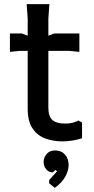

<svg xmlns="http://www.w3.org/2000/svg" viewBox="-20 -672 456 929"><path d="M114 -146V-582L109 -652H219L214 -582V-152Q214 -108 234 -91Q254 -74 295 -74Q316 -74 331 -78Q346 -82 360 -89L377 -79V-3Q355 4 330.5 8Q306 12 282 12Q237 12 199 -2Q161 -16 137.5 -50.5Q114 -85 114 -146ZM28 -421V-510H86L164 -480L242 -510H364V-421L314 -426H78ZM245 237 218 215V199L256 157L249 150L235 162Q216 162 203.5 147Q191 132 191 112Q191 92 205 74Q219 56 247 56Q277 56 294.5 76Q312 96 312 126Q312 153 296 182.5Q280 212 245 237Z"/></svg>

Font: AR One Sans Medium
Style: Regular
Weight: 500
Designer: Niteesh Yadav
Foundry: Niteesh Yadav
Version: Version 1.001;gftools[0.9.33]